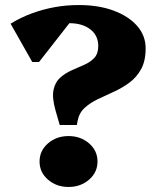

<svg xmlns="http://www.w3.org/2000/svg" viewBox="-20 -726 632 762"><path d="M217 -230 200 -289Q186 -339 192.5 -369.5Q199 -400 218.5 -417.5Q238 -435 263.5 -446.5Q289 -458 313.5 -468.5Q338 -479 354 -496Q370 -513 370 -543Q370 -585 338.5 -609.5Q307 -634 254 -634Q181 -634 145 -565V-663H278L135 -480H108L22 -632Q63 -657 106.5 -673Q150 -689 196.5 -697.5Q243 -706 293 -706Q371 -706 430.5 -684Q490 -662 524 -623.5Q558 -585 558 -534Q558 -484 540 -451.5Q522 -419 493.5 -398Q465 -377 432 -362Q399 -347 368.5 -332.5Q338 -318 316 -298Q294 -278 288 -246L285 -230ZM252 16Q204 16 170.5 -13Q137 -42 137 -85Q137 -128 170.5 -157Q204 -186 252 -186Q300 -186 333.5 -157Q367 -128 367 -85Q367 -42 333.5 -13Q300 16 252 16Z"/></svg>

Font: Platypi Light ExtraBold
Style: Regular
Weight: 800
Version: Version 1.200